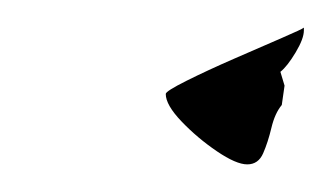

<svg xmlns="http://www.w3.org/2000/svg" viewBox="-20 -360 240 139"><path d="M159 -241Q151 -241 137 -250.5Q123 -260 111.5 -272Q100 -284 100 -292Q100 -294 115 -301.5Q130 -309 149.5 -317.5Q169 -326 184 -332.5Q199 -339 200 -340V-338Q200 -332 194 -322Q188 -312 183 -308L186 -298L184 -284Q179 -278 176.5 -267.5Q174 -257 170.5 -249Q167 -241 159 -241Z"/></svg>

Font: Water Brush
Style: Regular
Weight: 400
Designer: Robert E. Leuschke
Foundry: Robert E. Leuschke
Version: Version 1.010; ttfautohint (v1.8.4.7-5d5b)